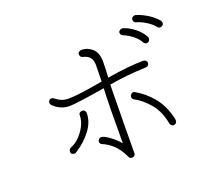

<svg xmlns="http://www.w3.org/2000/svg" viewBox="-129 -979 1258 1126"><g transform="rotate(-20 500.0 -416.0)"><path d="M540 -473Q540 -454 539 -441Q535 -157 535 -47Q535 -28 514 -26Q508 -26 502 -29.5Q496 -33 495 -38Q469 -93 438.5 -120.5Q408 -148 374 -162Q362 -167 362 -181Q362 -189 368.5 -195.5Q375 -202 383 -202Q401 -201 434 -177Q467 -153 491 -124Q491 -356 496 -466Q316 -436 273 -436Q218 -436 175 -477Q167 -485 167 -494Q167 -502 172.5 -508.5Q178 -515 187 -515Q194 -515 201 -510Q223 -493 241 -486Q259 -479 284 -479Q343 -479 498 -507Q500 -571 500 -610Q500 -638 487 -655.5Q474 -673 445 -680Q436 -682 431.5 -687.5Q427 -693 427 -704Q427 -712 434.5 -717Q442 -722 451 -722Q487 -722 516.5 -696Q546 -670 546 -614Q546 -567 542 -515Q682 -538 769 -538Q778 -538 784.5 -532Q791 -526 791 -517Q791 -509 785 -502.5Q779 -496 770 -496Q695 -493 648.5 -488Q602 -483 540 -473ZM353 -363Q353 -309 315 -258Q277 -207 220 -171Q211 -164 206 -164Q198 -164 190.5 -168Q183 -172 183 -183Q183 -199 197 -205Q242 -223 276 -271Q310 -319 310 -366Q310 -375 316.5 -380Q323 -385 334 -385Q342 -385 347.5 -378.5Q353 -372 353 -363ZM829 -144Q829 -134 823 -128Q817 -122 808 -122Q800 -122 794.5 -127Q789 -132 787 -140Q773 -217 732 -267Q691 -317 639 -345Q629 -352 629 -364Q630 -372 636.5 -378.5Q643 -385 650 -385Q656 -385 660 -382Q716 -351 761 -297.5Q806 -244 826 -164Q829 -155 829 -144ZM914 -696Q896 -719 865 -738Q834 -757 808 -764Q791 -768 791 -787Q791 -794 797.5 -799.5Q804 -805 812 -806Q817 -806 819 -805Q851 -796 887 -774Q923 -752 947 -723Q950 -719 952 -710Q952 -700 945.5 -694Q939 -688 931 -688Q920 -688 914 -696ZM805 -640Q793 -664 765 -686Q737 -708 711 -718Q694 -724 694 -740Q694 -748 701.5 -753.5Q709 -759 717 -759Q722 -759 728 -756Q759 -746 791 -721Q823 -696 841 -664Q845 -658 845 -651Q845 -640 838.5 -634Q832 -628 824 -628Q812 -628 805 -640Z"/></g></svg>

Font: Tsukimi Rounded Light
Style: Regular
Weight: 300
Designer: Takashi Funayama
Foundry: Takashi Funayama
Version: Version 1.032; ttfautohint (v1.8.3)